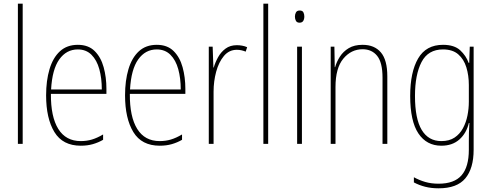

<svg xmlns="http://www.w3.org/2000/svg" viewBox="-20 -780 2664 1041"><path d="M103 0H77V-760H103Z M402 -537Q459 -537 493 -503.5Q527 -470 542 -415.5Q557 -361 557 -298V-271H256Q255 -147 296 -81Q337 -15 418 -15Q450 -15 478.5 -23.5Q507 -32 539 -51V-22Q513 -7 483.5 1.5Q454 10 418 10Q320 10 275 -64Q230 -138 230 -263Q230 -343 248.5 -405Q267 -467 305 -502Q343 -537 402 -537ZM402 -512Q340 -512 301.5 -458Q263 -404 257 -295H532Q532 -356 518.5 -405Q505 -454 476 -483Q447 -512 402 -512Z M830 -537Q887 -537 921 -503.5Q955 -470 970 -415.5Q985 -361 985 -298V-271H684Q683 -147 724 -81Q765 -15 846 -15Q878 -15 906.5 -23.5Q935 -32 967 -51V-22Q941 -7 911.5 1.5Q882 10 846 10Q748 10 703 -64Q658 -138 658 -263Q658 -343 676.5 -405Q695 -467 733 -502Q771 -537 830 -537ZM830 -512Q768 -512 729.5 -458Q691 -404 685 -295H960Q960 -356 946.5 -405Q933 -454 904 -483Q875 -512 830 -512Z M1264 -535Q1278 -535 1292.5 -532.5Q1307 -530 1320 -524L1312 -500Q1303 -504 1290.5 -507Q1278 -510 1264 -510Q1222 -510 1194 -476.5Q1166 -443 1152 -391Q1138 -339 1138 -283V0H1112V-527H1133L1137 -414H1139Q1147 -442 1162.5 -470Q1178 -498 1203 -516.5Q1228 -535 1264 -535Z M1434 0H1408V-760H1434Z M1605 -723Q1620 -723 1625 -713Q1630 -703 1630 -691Q1630 -676 1624 -666.5Q1618 -657 1604 -657Q1590 -657 1584.5 -667Q1579 -677 1579 -690Q1579 -702 1584.5 -712.5Q1590 -723 1605 -723ZM1617 -527V0H1591V-527Z M1946 -537Q2010 -537 2045 -496Q2080 -455 2080 -366V0H2054V-359Q2054 -441 2025 -477Q1996 -513 1946 -513Q1884 -513 1841.5 -462Q1799 -411 1799 -308V0H1773V-527H1793L1795 -416H1797Q1805 -445 1823 -473Q1841 -501 1871 -519Q1901 -537 1946 -537Z M2382 -537Q2443 -537 2475 -507.5Q2507 -478 2521 -439H2524L2527 -527H2548V32Q2548 133 2503 187Q2458 241 2358 241Q2318 241 2285 232.5Q2252 224 2224 209V181Q2253 197 2285.5 206.5Q2318 216 2358 216Q2443 216 2482.5 170.5Q2522 125 2522 32V-14Q2522 -39 2522.5 -61Q2523 -83 2525 -113H2522Q2509 -58 2471 -24Q2433 10 2373 10Q2293 10 2248.5 -56.5Q2204 -123 2204 -260Q2204 -389 2247 -463Q2290 -537 2382 -537ZM2382 -512Q2301 -512 2265.5 -443.5Q2230 -375 2230 -260Q2230 -136 2266.5 -75.5Q2303 -15 2373 -15Q2416 -15 2444.5 -34Q2473 -53 2490 -84.5Q2507 -116 2514.5 -153.5Q2522 -191 2522 -229V-319Q2522 -371 2508.5 -415Q2495 -459 2464.5 -485.5Q2434 -512 2382 -512Z"/></svg>

Font: Noto Sans Telugu Condensed Thin
Style: Regular
Weight: 100
Width: 3
Designer: Jelle Bosma - Monotype Design Team
Foundry: Monotype Imaging Inc.
Version: Version 2.005; ttfautohint (v1.8.4.7-5d5b)